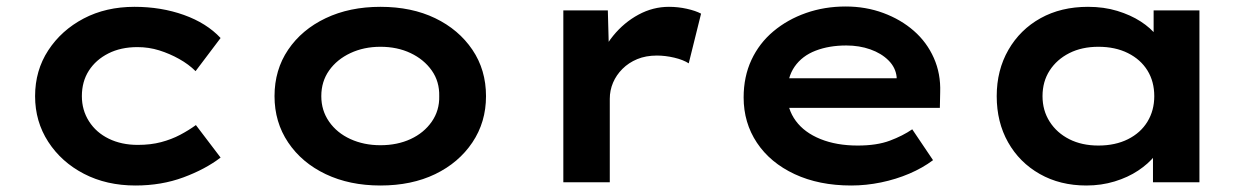

<svg xmlns="http://www.w3.org/2000/svg" viewBox="-20 -561 3855 591"><path d="M397 10Q308 10 238.5 -26Q169 -62 128.5 -124.5Q88 -187 88 -265Q88 -344 128.5 -406Q169 -468 237.5 -504Q306 -540 394 -540Q476 -540 546 -515Q616 -490 659 -444L582 -342Q561 -363 531.5 -379.5Q502 -396 470 -406Q438 -416 403 -416Q352 -416 313.5 -396.5Q275 -377 253.5 -343.5Q232 -310 232 -265Q232 -222 254 -187.5Q276 -153 315 -134Q354 -115 404 -115Q444 -115 476 -123.5Q508 -132 534.5 -146Q561 -160 583 -176L659 -76Q612 -40 544.5 -15Q477 10 397 10Z M1151 10Q1056 10 982.5 -25Q909 -60 867 -122.5Q825 -185 825 -265Q825 -346 867 -408Q909 -470 982.5 -505Q1056 -540 1151 -540Q1247 -540 1319.5 -505Q1392 -470 1434 -408Q1476 -346 1476 -265Q1476 -185 1434 -122.5Q1392 -60 1319.5 -25Q1247 10 1151 10ZM1151 -114Q1203 -114 1244 -133Q1285 -152 1309 -186.5Q1333 -221 1332 -265Q1333 -310 1309 -344Q1285 -378 1244 -397.5Q1203 -417 1151 -417Q1100 -417 1058.5 -397.5Q1017 -378 993 -344Q969 -310 969 -265Q969 -221 993 -186.5Q1017 -152 1058.5 -133Q1100 -114 1151 -114Z M1714 0V-529H1851L1856 -344L1821 -360Q1834 -410 1867.5 -451Q1901 -492 1945.5 -516Q1990 -540 2039 -540Q2067 -540 2094 -534Q2121 -528 2138 -519L2100 -366Q2083 -377 2055.5 -383.5Q2028 -390 2002 -390Q1968 -390 1941.5 -379Q1915 -368 1896 -349Q1877 -330 1867 -306.5Q1857 -283 1857 -257V0Z M2600 10Q2501 10 2426 -25Q2351 -60 2310 -121.5Q2269 -183 2269 -261Q2269 -325 2293 -376.5Q2317 -428 2360.5 -464.5Q2404 -501 2461 -521Q2518 -541 2583 -541Q2645 -541 2699 -521Q2753 -501 2793 -466Q2833 -431 2854.5 -382.5Q2876 -334 2874 -277L2873 -229H2370L2347 -320H2756L2740 -302V-324Q2737 -353 2715 -375Q2693 -397 2659 -409Q2625 -421 2585 -421Q2532 -421 2490.5 -405Q2449 -389 2426 -356Q2403 -323 2403 -272Q2403 -225 2429.5 -189Q2456 -153 2505.5 -133Q2555 -113 2620 -113Q2679 -113 2719 -128Q2759 -143 2788 -163L2852 -68Q2820 -44 2779 -26.5Q2738 -9 2692 0.5Q2646 10 2600 10Z M3324 10Q3243 10 3180.5 -25.5Q3118 -61 3083 -123Q3048 -185 3048 -265Q3048 -345 3084 -407.5Q3120 -470 3183 -505Q3246 -540 3329 -540Q3378 -540 3419 -527.5Q3460 -515 3491 -495Q3522 -475 3541.5 -450Q3561 -425 3565 -401L3531 -400V-529H3672V0H3529V-138L3559 -133Q3555 -107 3535 -82Q3515 -57 3483.5 -36Q3452 -15 3411 -2.5Q3370 10 3324 10ZM3361 -113Q3413 -113 3452 -132.5Q3491 -152 3512 -186.5Q3533 -221 3533 -265Q3533 -310 3512 -344Q3491 -378 3452 -397.5Q3413 -417 3361 -417Q3310 -417 3271.5 -397.5Q3233 -378 3211 -344Q3189 -310 3189 -265Q3189 -221 3211 -186.5Q3233 -152 3271.5 -132.5Q3310 -113 3361 -113Z"/></svg>

Font: Lexend Giga SemiBold
Style: Regular
Weight: 600
Designer: Bonnie Shaver-Troup, Thomas Jockin
Foundry: Lexend
Version: Version 1.007